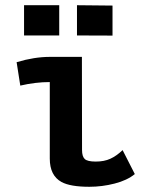

<svg xmlns="http://www.w3.org/2000/svg" viewBox="-20 -715 558 744"><path d="M278.3 -694.8 416 -693.4V-577.1L278.3 -577.6ZM73.2 -694.8H209.5V-577.6H73.2ZM172.9 -494.6H297.4Q297.4 -494.6 297.9 -133.8Q297.9 -108.9 308.3 -98.9Q318.8 -88.9 351.1 -88.9Q383.8 -88.9 407.7 -99.9Q431.6 -110.8 455.1 -133.3L502.4 -40.5Q472.7 -16.1 424.1 -3.7Q375.5 8.8 326.2 8.8Q252.4 8.8 218.3 -9.8Q172.9 -34.7 172.9 -100.6V-397Q117.7 -397 58.6 -383.3L44.4 -474.1Q113.3 -494.6 172.9 -494.6Z"/></svg>

Font: Fantasque Sans Mono
Style: Bold
Weight: 700
Monospace: yes
Designer: Jany Belluz
Version: Version 1.8.0 ; ttfautohint (v1.8.2)